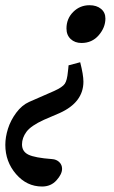

<svg xmlns="http://www.w3.org/2000/svg" viewBox="-107 -444 432 725"><path d="M200.7 -281.7Q175.8 -281.7 159.9 -296.6Q144 -311.5 144 -336.4Q144 -373.5 169.4 -398.9Q194.8 -424.3 231 -424.3Q257.8 -424.3 274.4 -410.6Q291 -397 291 -374Q291 -340.3 265.9 -311Q240.7 -281.7 200.7 -281.7ZM51.8 260.3Q-5.9 260.3 -46.4 213.4Q-86.9 166.5 -86.9 103Q-86.9 73.7 -76.9 42Q-66.9 10.3 -45.7 -18.3Q-24.4 -46.9 2.9 -59.1L97.7 -100.6Q128.9 -114.7 137.7 -127.7Q146.5 -140.6 149.4 -173.3Q150.4 -178.2 150.9 -186.3Q151.4 -194.3 151.9 -197.3L195.8 -209Q208 -161.1 208 -135.7Q208 -57.6 118.2 -17.1L59.1 8.3Q9.8 30.8 -7.1 53.7Q-23.9 76.7 -23.9 101.1Q-23.9 128.4 0.5 140.1Q24.9 151.9 89.4 156.7Q106 157.7 116.7 168Q127.4 178.2 127.4 193.4Q127.4 213.4 106.4 236.8Q85.4 260.3 51.8 260.3Z"/></svg>

Font: Elstob 6pt SemiBold
Style: Italic
Weight: 600
Italic angle: -20°
Designer: Peter S. Baker
Version: Version 1.015